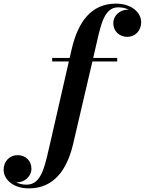

<svg xmlns="http://www.w3.org/2000/svg" viewBox="-224 -780 800 1060"><path d="M64 -460V-440.5H156L56.5 -5C24.5 131.5 8.5 239.5 -77 239.5C-100 239.5 -119.5 234.5 -135.5 226C-133 226.5 -130.5 226.5 -128.5 226.5C-90 226.5 -50.5 196 -50.5 151C-50.5 106.5 -83.5 76.5 -127 76.5C-168.5 76.5 -204 108.5 -204 157C-204 209.5 -153 260 -64.5 260C73.5 260 147 157.5 180.5 11.5L286 -440.5H423V-460H290.5L298.5 -494.5C330.5 -631 345 -739.5 429 -739.5C452 -739.5 471.5 -734.5 487.5 -726C485 -726.5 482.5 -726.5 480 -726.5C439.5 -726.5 401.5 -695.5 401.5 -651C401.5 -606.5 437 -576.5 478.5 -576.5C521.5 -576.5 555.5 -610 555.5 -657C555.5 -709.5 504.5 -760 415.5 -760C279.5 -760 207 -658.5 172.5 -511.5L160.5 -460Z"/></svg>

Font: Bodoni* 11pt
Style: Bold Italic
Weight: 700
Italic angle: -13°
Version: Version 2.3